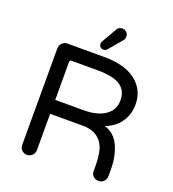

<svg xmlns="http://www.w3.org/2000/svg" viewBox="-155 -992 1005 1116"><g transform="rotate(20 347.5 -434.0)"><path d="M320.3 -748Q320.3 -755.9 327.1 -767.6L377 -854.5Q386.7 -874 410.2 -874Q425.8 -874 436.5 -863.8Q447.3 -853.5 447.3 -836.9Q447.3 -821.3 437.5 -811.5L370.1 -731.4Q361.3 -720.7 347.7 -720.7Q335.9 -720.7 328.1 -728Q320.3 -735.4 320.3 -748ZM627 -84V-39.1Q627 -20.5 613.8 -7.3Q600.6 5.9 582 5.9Q561.5 5.9 548.8 -6.3Q536.1 -18.6 536.1 -39.1V-68.4Q536.1 -117.2 527.3 -159.2Q517.6 -205.1 482.9 -234.9Q448.2 -264.6 385.7 -264.6H184.6V-39.1Q184.6 -20.5 170.9 -7.3Q157.2 5.9 138.7 5.9Q120.1 5.9 106.9 -7.3Q93.8 -20.5 93.8 -39.1V-636.7Q93.8 -655.3 106.9 -668.9Q120.1 -682.6 138.7 -682.6H366.2Q495.1 -682.6 564 -628.4Q632.8 -574.2 632.8 -483.4Q632.8 -423.8 600.1 -376Q567.4 -328.1 506.8 -306.6Q570.3 -288.1 598.6 -225.1Q627 -162.1 627 -84ZM542 -476.6Q542 -537.1 498.5 -566.9Q455.1 -596.7 355.5 -596.7H196.3Q184.6 -596.7 184.6 -585V-350.6H360.4Q445.3 -350.6 493.7 -384.3Q542 -418 542 -476.6Z"/></g></svg>

Font: KTXP_ComRound
Style: Medium
Weight: 500
Version: Version 1.01;May 16, 2022;FontCreator 13.0.0.2683 64-bit